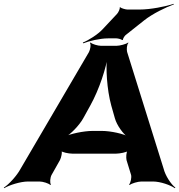

<svg xmlns="http://www.w3.org/2000/svg" viewBox="-83 -951 939 1006"><path d="M580 -112 604 -34C607 -21 602 7 593 16L597 18C606 10 640 0 658 0H718C758 0 810 19 833 35L836 32C813 15 783 -31 774 -68L583 -679C580 -691 581 -718 590 -726L588 -728C579 -720 544 -711 528 -711H446C430 -711 399 -720 392 -728L388 -726C395 -718 390 -691 383 -678L25 -67C6 -31 -36 15 -63 32L-61 35C-35 19 24 0 64 0H124C142 0 173 10 180 18L184 16C177 7 180 -21 187 -34L231 -112C238 -125 245 -156 238 -164L234 -162C241 -153 277 -146 295 -146H526C544 -146 582 -153 591 -162L587 -164C578 -156 577 -125 580 -112ZM353 -331 390 -398C437 -482 474 -597 483 -664H479C470 -597 477 -482 500 -398L519 -331C529 -295 563 -247 590 -230L592 -234C565 -250 497 -265 451 -265H402C356 -265 284 -250 253 -234L257 -231C287 -247 333 -295 353 -331ZM530 -878 455 -798C429 -770 381 -740 351 -728L353 -724C383 -736 441 -750 483 -750H527C535 -750 555 -745 556 -741L561 -742C560 -747 569 -762 575 -767L672 -844C716 -879 786 -913 828 -928L827 -931C785 -917 706 -901 648 -901H585C575 -901 551 -908 547 -913L544 -912C547 -906 537 -885 530 -878Z"/></svg>

Font: Asimov
Style: EdgeWideIt
Weight: 500
Designer: Google
Version: Version 2.000980: 2014